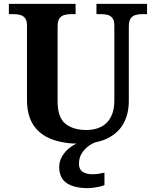

<svg xmlns="http://www.w3.org/2000/svg" viewBox="-20 -734 797 994"><path d="M391.5 10Q310.1 10 248.7 -12.8Q187.3 -35.6 153.5 -85.9Q119.7 -136.2 119.7 -217.7V-599.9Q119.7 -627 110 -639.8Q100.2 -652.6 84 -656.8Q67.9 -661 48.2 -661H25.9V-714H371.4V-661H349.1Q330 -661 313.7 -656.6Q297.3 -652.1 287.7 -638.6Q278.2 -625 278.2 -595.9V-210Q278.2 -125.9 318.5 -93.5Q358.8 -61 427.2 -61Q471.8 -61 504.2 -77.8Q536.6 -94.6 554.3 -128.7Q572 -162.7 572 -213.5V-599.9Q572 -627 562.5 -639.8Q553 -652.6 537.2 -656.8Q521.3 -661 501.6 -661H479.3V-714H741.3V-661H718.5Q698.8 -661 682.4 -656.6Q666 -652.1 656.5 -638.6Q646.9 -625 646.9 -595.9V-211.5Q646.9 -145 619.8 -95.2Q592.6 -45.5 536.4 -17.7Q480.2 10 391.5 10ZM435.7 240Q363 240 324.7 213.5Q286.5 187 286.5 130Q286.5 99 303.5 72Q320.5 45 347.3 26Q374.1 7 404.5 0H481.8Q460.8 6 439.3 21.5Q417.8 37 403.3 60Q388.8 83 388.8 115Q388.8 142.8 408.3 155.5Q427.8 168.1 457.8 168.1Q471.8 168.1 487.3 166.1Q502.8 164.1 520.8 160.1V224Q510.8 229 494.8 232.5Q478.7 236 462.7 238Q446.7 240 435.7 240Z"/></svg>

Font: Noto Serif Malayalam
Style: Regular
Weight: 400
Designer: Indian type Foundry, Jelle Bosma, Monotype Design Team
Foundry: Monotype Imaging Inc.
Version: Version 2.103